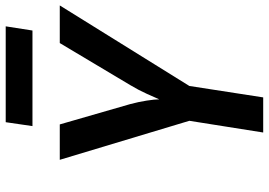

<svg xmlns="http://www.w3.org/2000/svg" viewBox="-158 -806 964 689"><g transform="rotate(-90 324.5 -462.0)"><path d="M193 0 235 -265 95 -730H222L295 -477Q303 -447 307.5 -418Q312 -389 312 -373Q319 -389 332 -418Q345 -447 363 -477L514 -730H649L360 -265L319 0ZM216 -828 230 -924H574L559 -828Z"/></g></svg>

Font: JetBrains Mono NL
Style: Bold Italic
Weight: 700
Italic angle: -9°
Designer: Philipp Nurullin, Konstantin Bulenkov
Foundry: JetBrains
Version: Version 2.304; ttfautohint (v1.8.4.7-5d5b)